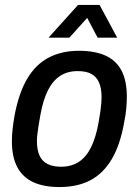

<svg xmlns="http://www.w3.org/2000/svg" viewBox="-20 -743 561 775"><path d="M220 12Q157 12 114.5 -7.5Q72 -27 50 -68Q28 -109 28 -173Q28 -197 31 -223.5Q34 -250 39 -278Q56 -368 90 -425.5Q124 -483 176.5 -510.5Q229 -538 299 -538Q363 -538 406 -518.5Q449 -499 470.5 -458Q492 -417 492 -353Q492 -329 489.5 -303Q487 -277 481 -248Q465 -158 431 -100.5Q397 -43 345 -15.5Q293 12 220 12ZM226 -70Q268 -70 298 -89.5Q328 -109 347.5 -148.5Q367 -188 378 -249Q383 -277 385.5 -295.5Q388 -314 389 -327.5Q390 -341 390 -351Q390 -387 379.5 -410.5Q369 -434 348 -445Q327 -456 294 -456Q252 -456 222.5 -436.5Q193 -417 173.5 -378.5Q154 -340 143 -279Q138 -251 135 -231.5Q132 -212 130.5 -198.5Q129 -185 129 -174Q129 -138 139.5 -115Q150 -92 172 -81Q194 -70 226 -70ZM176 -591 295 -723H382L453 -591H374L315 -703H361L260 -591Z"/></svg>

Font: Archivo SemiCondensed Medium
Style: Italic
Weight: 500
Width: 4
Italic angle: -10°
Designer: Hector Gatti
Foundry: Omnibus-Type
Version: Version 2.001